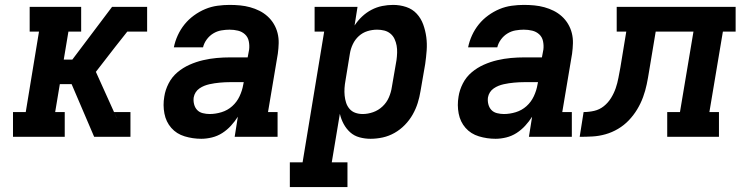

<svg xmlns="http://www.w3.org/2000/svg" viewBox="-20 -558 3040 783"><path d="M457 0 466 -54 456 -75 455 -78 445 -101H512V0ZM33 0V-101H85L139 -429H101V-530H311V-429H259L240 -315H275L437 -530H544L535 -476L544 -530H580V-429H499L450 -367L371 -265L445 -101L456 -75L466 -54L457 0H364L272 -215H224L205 -101H244V0Z M801 8Q766 8 733 -2Q700 -12 678.5 -36.5Q657 -61 650.5 -95Q644 -129 650 -164Q654 -191 667.5 -217.5Q681 -244 703.5 -263Q726 -282 753 -294Q780 -306 808 -312.5Q836 -319 863.5 -321.5Q891 -324 919 -324H990L996 -356Q998 -373 994.5 -390Q991 -407 979 -418Q967 -429 950.5 -433Q934 -437 916 -437Q900 -437 882.5 -434Q865 -431 849.5 -421.5Q834 -412 823 -397Q812 -382 808 -365H689Q694 -390 705 -414Q716 -438 732.5 -458.5Q749 -479 771 -495Q793 -511 817 -521Q841 -531 866.5 -534.5Q892 -538 916 -538Q938 -538 959 -536Q980 -534 1000 -528.5Q1020 -523 1038 -514Q1056 -505 1071 -491.5Q1086 -478 1096.5 -460.5Q1107 -443 1112 -423Q1117 -403 1116.5 -382Q1116 -361 1113 -339L1073 -101H1112V0H937L950 -82Q938 -63 922 -45.5Q906 -28 886.5 -15.5Q867 -3 844.5 2.5Q822 8 801 8ZM835 -93Q859 -93 883.5 -100.5Q908 -108 927 -125Q946 -142 957 -165.5Q968 -189 972 -213L974 -223H919Q908 -223 897.5 -222.5Q887 -222 876.5 -221Q866 -220 855.5 -218.5Q845 -217 834 -214.5Q823 -212 813 -208Q803 -204 793.5 -197.5Q784 -191 778 -181.5Q772 -172 770 -161Q768 -147 771.5 -133Q775 -119 784 -109.5Q793 -100 807 -96.5Q821 -93 835 -93Z M1162 205V104H1214L1302 -429H1263V-530H1438L1426 -454Q1439 -474 1456.5 -490.5Q1474 -507 1495 -518Q1516 -529 1538.5 -533.5Q1561 -538 1583 -538Q1611 -538 1636.5 -529.5Q1662 -521 1679.5 -502Q1697 -483 1706 -458Q1715 -433 1718.5 -406.5Q1722 -380 1720 -352.5Q1718 -325 1714 -297L1695 -187Q1691 -162 1683.5 -138Q1676 -114 1663 -91Q1650 -68 1631 -48.5Q1612 -29 1589 -16Q1566 -3 1541 2.5Q1516 8 1491 8Q1468 8 1446 2Q1424 -4 1408 -18.5Q1392 -33 1381.5 -52.5Q1371 -72 1366 -94L1333 104H1397V205ZM1459 -93Q1480 -93 1501.5 -100.5Q1523 -108 1540 -124Q1557 -140 1566 -161Q1575 -182 1578 -203L1597 -313Q1599 -328 1599.5 -343Q1600 -358 1597.5 -372Q1595 -386 1589 -399Q1583 -412 1572 -421Q1561 -430 1547 -433.5Q1533 -437 1518 -437Q1498 -437 1478.5 -431Q1459 -425 1443.5 -411Q1428 -397 1419 -378Q1410 -359 1407 -340L1389 -230Q1386 -214 1385 -198.5Q1384 -183 1385.5 -168Q1387 -153 1391.5 -139Q1396 -125 1405.5 -114Q1415 -103 1429 -98Q1443 -93 1459 -93Z M2001 8Q1966 8 1933 -2Q1900 -12 1878.5 -36.5Q1857 -61 1850.5 -95Q1844 -129 1850 -164Q1854 -191 1867.5 -217.5Q1881 -244 1903.5 -263Q1926 -282 1953 -294Q1980 -306 2008 -312.5Q2036 -319 2063.5 -321.5Q2091 -324 2119 -324H2190L2196 -356Q2198 -373 2194.5 -390Q2191 -407 2179 -418Q2167 -429 2150.5 -433Q2134 -437 2116 -437Q2100 -437 2082.5 -434Q2065 -431 2049.5 -421.5Q2034 -412 2023 -397Q2012 -382 2008 -365H1889Q1894 -390 1905 -414Q1916 -438 1932.5 -458.5Q1949 -479 1971 -495Q1993 -511 2017 -521Q2041 -531 2066.5 -534.5Q2092 -538 2116 -538Q2138 -538 2159 -536Q2180 -534 2200 -528.5Q2220 -523 2238 -514Q2256 -505 2271 -491.5Q2286 -478 2296.5 -460.5Q2307 -443 2312 -423Q2317 -403 2316.5 -382Q2316 -361 2313 -339L2273 -101H2312V0H2137L2150 -82Q2138 -63 2122 -45.5Q2106 -28 2086.5 -15.5Q2067 -3 2044.5 2.5Q2022 8 2001 8ZM2035 -93Q2059 -93 2083.5 -100.5Q2108 -108 2127 -125Q2146 -142 2157 -165.5Q2168 -189 2172 -213L2174 -223H2119Q2108 -223 2097.5 -222.5Q2087 -222 2076.5 -221Q2066 -220 2055.5 -218.5Q2045 -217 2034 -214.5Q2023 -212 2013 -208Q2003 -204 1993.5 -197.5Q1984 -191 1978 -181.5Q1972 -172 1970 -161Q1968 -147 1971.5 -133Q1975 -119 1984 -109.5Q1993 -100 2007 -96.5Q2021 -93 2035 -93Z M2344 0 2360 -101Q2382 -101 2403.5 -106Q2425 -111 2442.5 -125Q2460 -139 2472 -158.5Q2484 -178 2491 -198.5Q2498 -219 2502 -240.5Q2506 -262 2510 -283L2534 -429H2495V-530H2980V-429H2928L2873 -101H2912V0H2701V-101H2753L2808 -429H2654L2627 -267Q2623 -241 2617.5 -214.5Q2612 -188 2602.5 -162Q2593 -136 2578.5 -112Q2564 -88 2544.5 -67.5Q2525 -47 2500.5 -32.5Q2476 -18 2449.5 -10.5Q2423 -3 2396.5 -1.5Q2370 0 2344 0Z"/></svg>

Font: Iosevka Slab Extended Oblique
Style: Bold
Weight: 700
Width: 7
Italic angle: -9°
Monospace: yes
Designer: Belleve Invis
Foundry: Belleve Invis
Version: Version 11.1.1; ttfautohint (v1.8.3)